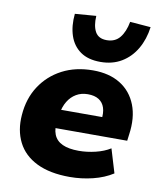

<svg xmlns="http://www.w3.org/2000/svg" viewBox="-87 -841 772 921"><g transform="rotate(10 299.5 -380.5)"><path d="M315 11Q218 11 154 -20.5Q90 -52 61 -109.5Q32 -167 38 -242Q44 -323 83.5 -383.5Q123 -444 188 -478Q253 -512 338 -512Q417 -512 471 -478.5Q525 -445 549 -383.5Q573 -322 561 -239L557 -208H183L197 -299H431L418 -285Q423 -320 415 -344.5Q407 -369 386.5 -382Q366 -395 333 -395Q301 -395 276.5 -380.5Q252 -366 236.5 -340.5Q221 -315 215 -281L210 -250Q203 -206 214.5 -177Q226 -148 256.5 -134Q287 -120 336 -120Q376 -120 417.5 -130Q459 -140 489 -159L524 -43Q482 -16 427 -2.5Q372 11 315 11ZM364 -558Q304 -558 266.5 -584.5Q229 -611 213.5 -657.5Q198 -704 204 -764L307 -772Q304 -723 320 -694.5Q336 -666 376 -666Q417 -666 440 -694.5Q463 -723 472 -772L573 -764Q565 -704 538 -657.5Q511 -611 467 -584.5Q423 -558 364 -558Z"/></g></svg>

Font: Nunito Sans 9pt Black
Style: Italic
Weight: 900
Italic angle: -9°
Version: Version 3.101;gftools[0.9.27]